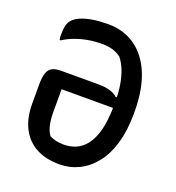

<svg xmlns="http://www.w3.org/2000/svg" viewBox="-132 -819 863 939"><g transform="rotate(20 300.0 -350.0)"><path d="M272 -713Q354 -713 414 -670.5Q474 -628 506.5 -548Q539 -468 539 -355V-345Q539 -256 519 -188.5Q499 -121 463 -76.5Q427 -32 380.5 -9.5Q334 13 280 13Q209 13 158.5 -14.5Q108 -42 81.5 -94.5Q55 -147 55 -221V-320Q55 -358 62.5 -380Q70 -402 87 -411Q104 -420 134 -420H329Q363 -420 388 -412.5Q413 -405 428 -390L454 -403L455 -336Q383 -336 311 -336Q239 -336 166 -336V-217Q166 -178 173 -148.5Q180 -119 194 -101Q210 -93 227.5 -89Q245 -85 267 -85Q322 -85 359 -114.5Q396 -144 415 -203.5Q434 -263 434 -355V-365Q434 -414 427.5 -454Q421 -494 408.5 -526Q396 -558 377 -582Q356 -598 332.5 -605Q309 -612 275 -612Q239 -612 205 -606Q171 -600 139.5 -588.5Q108 -577 80 -559H75Q73 -566 72.5 -573.5Q72 -581 72 -588Q72 -616 77 -635Q82 -654 94 -666Q108 -681 133.5 -691.5Q159 -702 194 -707.5Q229 -713 272 -713Z"/></g></svg>

Font: Recursive Casual Medium
Style: Regular
Weight: 500
Version: Version 1.047